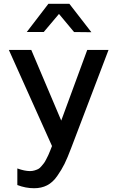

<svg xmlns="http://www.w3.org/2000/svg" viewBox="-20 -773 623 1019"><path d="M72 209V121Q111 135 139 135Q152 135 163.5 131.5Q175 128 183 124Q191 120 200 109Q209 98 213.5 92.5Q218 87 226 71Q234 55 236.5 50Q239 45 247 25Q255 5 256 2L27 -508H146L305 -133L443 -508H556L358 12Q338 65 322.5 96.5Q307 128 283.5 161.5Q260 195 230 210.5Q200 226 161 226Q116 226 72 209ZM212 -603H122L237 -753H348L465 -602L373 -603L293 -699Z"/></svg>

Font: Metropolitano Medium
Style: Regular
Weight: 500
Designer: Fonts by Alex Slobzheninov & Chris M. Simpson / Changes by Cristiano Sobral
Foundry: Fonts by Alex Slobzheninov & Chris M. Simpson / Changes by Cristiano Sobral
Version: Version 1.00;August 30, 2020;FontCreator 13.0.0.2681 64-bit